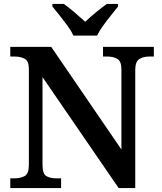

<svg xmlns="http://www.w3.org/2000/svg" viewBox="-20 -951 818 971"><path d="M32 0V-49H52Q83 -49 104.5 -60.5Q126 -72 126 -117V-601Q126 -643 104.5 -654Q83 -665 55 -665H32V-714H239L594 -195V-601Q594 -641 573.5 -653Q553 -665 524 -665H501V-714H758V-665H734Q704 -665 684 -652Q664 -639 664 -597V0H580L195 -561V-117Q195 -72 214.5 -60.5Q234 -49 265 -49H289V0ZM351 -771Q341 -794 321.5 -820.5Q302 -847 281.5 -873Q261 -899 245 -918V-931H303Q327 -914 357.5 -888Q388 -862 411 -841Q433 -862 464.5 -888Q496 -914 520 -931H577V-918Q562 -899 541 -873Q520 -847 501 -820.5Q482 -794 471 -771Z"/></svg>

Font: Noto Serif Malayalam SemiBold
Style: Regular
Weight: 600
Designer: Indian type Foundry, Jelle Bosma, Monotype Design Team
Foundry: Monotype Imaging Inc.
Version: Version 2.104; ttfautohint (v1.8.4.7-5d5b)